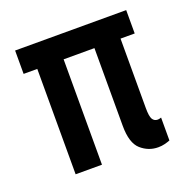

<svg xmlns="http://www.w3.org/2000/svg" viewBox="-100 -616 720 726"><g transform="rotate(-20 259.5 -253.5)"><path d="M34 -424V-518H481V-424H424V-145Q424 -111 431 -99.5Q438 -88 452 -88Q457 -88 466 -91V1Q456 5 444 8Q432 11 418 11Q379 11 349 -15.5Q319 -42 319 -111V-424H195V0H89V-424Z"/></g></svg>

Font: Radio Canada Condensed Medium
Style: Regular
Weight: 500
Width: 3
Designer: Charles Daoud, Etienne Aubert Bonn, Alexandre Saumier Demers, Jacques Le Bailly
Foundry: Radio-Canada
Version: Version 2.104; ttfautohint (v1.8.4.7-5d5b);gftools[0.9.28.de